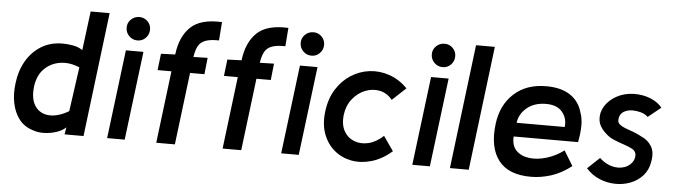

<svg xmlns="http://www.w3.org/2000/svg" viewBox="-46 -887 3786 1078"><g transform="rotate(5 1847.0 -348.5)"><path d="M161 -8Q112 -23 83.5 -60.5Q55 -98 44.5 -150.5Q34 -203 42 -263Q50 -332 81.5 -387Q113 -442 165 -474.5Q217 -507 287 -507Q314 -507 345 -501.5Q376 -496 399 -480L427 -700H534L448 0H341L348 -40Q328 -21 295 -10Q262 1 225.5 2Q189 3 161 -8ZM356 -132 391 -382Q335 -406 282 -398Q229 -390 192 -353Q155 -316 147 -252Q139 -182 166 -142.5Q193 -103 243.5 -99.5Q294 -96 356 -132Z M703 -561Q675 -561 655.5 -580.5Q636 -600 636 -628Q636 -655 655.5 -674Q675 -693 703 -693Q730 -693 749 -674Q768 -655 768 -628Q768 -600 749 -580.5Q730 -561 703 -561ZM680 0H581L643 -500H742Z M1159 -601Q1111 -602 1083.5 -592Q1056 -582 1043 -559Q1030 -536 1024 -496L1104 -498L1094 -405H1013L963 2H858L908 -405H830L841 -498L921 -501Q933 -602 989.5 -656.5Q1046 -711 1167 -705Z M1533 -601Q1485 -602 1457.5 -592Q1430 -582 1417 -559Q1404 -536 1398 -496L1478 -498L1468 -405H1387L1337 2H1232L1282 -405H1204L1215 -498L1295 -501Q1307 -602 1363.5 -656.5Q1420 -711 1541 -705ZM1684 -561Q1656 -561 1636.5 -580.5Q1617 -600 1617 -628Q1617 -655 1636.5 -674Q1656 -693 1684 -693Q1711 -693 1730 -674Q1749 -655 1749 -628Q1749 -600 1730 -580.5Q1711 -561 1684 -561ZM1661 0H1562L1624 -500H1723Z M2186 -66Q2130 -18 2070.5 -1Q2011 16 1956.5 5.5Q1902 -5 1861 -39.5Q1820 -74 1799.5 -129Q1779 -184 1788 -256Q1797 -329 1830 -381.5Q1863 -434 1911.5 -465Q1960 -496 2016 -503Q2072 -510 2128 -491Q2184 -472 2231 -425L2154 -353Q2124 -390 2082.5 -398Q2041 -406 2000 -389.5Q1959 -373 1929.5 -336Q1900 -299 1893 -246Q1887 -191 1907 -155Q1927 -119 1964 -104.5Q2001 -90 2044.5 -100Q2088 -110 2129 -148Z M2423 -561Q2395 -561 2375.5 -580.5Q2356 -600 2356 -628Q2356 -655 2375.5 -674Q2395 -693 2423 -693Q2450 -693 2469 -674Q2488 -655 2488 -628Q2488 -600 2469 -580.5Q2450 -561 2423 -561ZM2400 0H2301L2363 -500H2462Z M2619 0H2513L2599 -700H2705Z M3217 -208H2854Q2851 -156 2878.5 -128.5Q2906 -101 2951.5 -95.5Q2997 -90 3048.5 -105.5Q3100 -121 3146 -155L3197 -71Q3140 -27 3082.5 -9Q3025 9 2972 9Q2844 10 2787.5 -63Q2731 -136 2747 -268Q2760 -377 2831 -441.5Q2902 -506 3014 -505Q3096 -505 3147.5 -471Q3199 -437 3216 -374Q3228 -341 3227.5 -300Q3227 -259 3217 -208ZM3020 -406Q2954 -406 2912 -371Q2870 -336 2864 -286H3135Q3141 -335 3111.5 -370.5Q3082 -406 3020 -406Z M3280 -66 3348 -130Q3397 -85 3454 -85Q3495 -86 3521 -110.5Q3547 -135 3544 -168Q3541 -187 3521.5 -197.5Q3502 -208 3474.5 -217Q3447 -226 3418 -238Q3389 -250 3368 -271Q3330 -305 3326 -344.5Q3322 -384 3344 -420Q3366 -456 3408 -479.5Q3450 -503 3504 -505Q3558 -506 3601 -488Q3644 -470 3666 -441L3594 -383Q3577 -399 3553 -405.5Q3529 -412 3507 -412Q3479 -412 3457.5 -399.5Q3436 -387 3432 -359Q3428 -335 3449 -322Q3470 -309 3503 -298.5Q3536 -288 3569 -270Q3606 -254 3626 -221Q3646 -188 3636 -135Q3629 -88 3600.5 -56Q3572 -24 3531 -8Q3490 8 3444 7Q3398 6 3355 -12Q3312 -30 3280 -66Z"/></g></svg>

Font: Kulim Park SemiBold
Style: Italic
Weight: 600
Italic angle: -8°
Designer: Noponies / Dale Sattler
Foundry: Noponies
Version: Version 1.000; ttfautohint (v1.8.3)